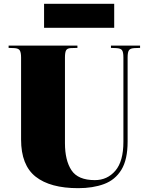

<svg xmlns="http://www.w3.org/2000/svg" viewBox="-20 -968 776 1002"><path d="M388 14Q242 14 166 -46Q90 -106 90 -240V-668Q90 -693 83.5 -704.5Q77 -716 54 -717L25 -718V-730H384V-718L349 -717Q331 -716 325 -705.5Q319 -695 319 -668V-221Q319 -131 353 -79.5Q387 -28 475 -28Q540 -28 582 -77Q624 -126 624 -228V-668Q624 -697 616.5 -706.5Q609 -716 586 -717L559 -718V-730H711V-718L682 -717Q661 -716 653.5 -706.5Q646 -697 646 -668V-229Q646 -135 613.5 -82Q581 -29 523 -7.5Q465 14 388 14ZM210 -823V-948H576V-823Z"/></svg>

Font: Display Black
Style: Regular
Weight: 900
Designer: Latin by Veronika Burian and Jose Scaglione. Greek by Irene Vlachou. Cyrillic by Vera Evstafieva.
Foundry: TypeTogether
Version: Version 3.002